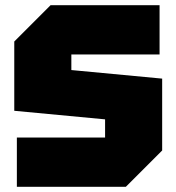

<svg xmlns="http://www.w3.org/2000/svg" viewBox="-20 -720 680 740"><path d="M45 0V-190H385V-260L35 -293V-560L175 -700H595V-510H255V-450L605 -417V-140L465 0Z"/></svg>

Font: Tektur Black
Style: Regular
Weight: 900
Designer: Adam Jagosz
Foundry: Adam Jagosz
Version: Version 1.005;gftools[0.9.30]